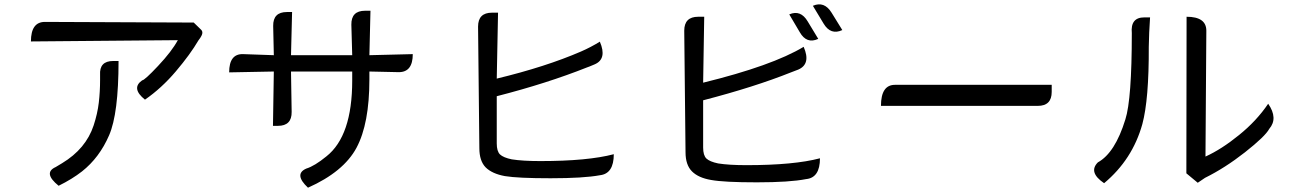

<svg xmlns="http://www.w3.org/2000/svg" viewBox="-20 -828 6020 894"><path d="M916 -690Q931 -676 910 -649L918 -659Q908 -646 904 -640Q866 -575 799 -496Q732 -417 655 -364Q589 -417 642 -454Q653 -454 716 -521Q780 -589 808 -641L124 -635Q124 -726 189 -726L882 -723ZM532 -544Q532 -299 488 -198Q443 -94 362 -30Q316 6 253 37Q179 -23 239 -50L269 -68Q380 -135 416 -244Q434 -299 440 -350Q446 -402 446 -455V-479Q442 -544 507 -544Z M1700 -459Q1700 -252 1640 -140Q1580 -28 1414 46Q1347 -17 1406 -43Q1445 -55 1500 -100Q1620 -195 1620 -453V-495H1335L1338 -307Q1339 -242 1274 -242H1251L1255 -495L1047 -491Q1047 -578 1112 -576L1255 -571L1252 -707Q1251 -772 1316 -772H1340L1335 -571H1620L1616 -713Q1615 -778 1680 -778H1705L1700 -571L1902 -576Q1902 -492 1837 -492L1700 -495Z M2299 -769 2293 -462Q2521 -517 2685 -588Q2731 -608 2773 -634Q2808 -553 2748 -528Q2720 -516 2713 -514Q2527 -440 2293 -380V-160Q2293 -124 2308 -109Q2324 -94 2363 -86Q2414 -78 2496 -78Q2717 -78 2838 -110Q2838 -19 2773 -12Q2697 2 2544 2Q2391 2 2331 -8Q2271 -19 2241 -49Q2212 -79 2212 -138L2206 -704Q2206 -769 2271 -769Z M3655 -761Q3708 -784 3741 -728L3790 -647Q3736 -622 3704 -678L3655 -761ZM3765 -801Q3818 -824 3852 -769L3902 -688Q3848 -663 3815 -718L3765 -801ZM3254 -443Q3576 -522 3722 -610Q3757 -530 3697 -504Q3684 -499 3663 -491Q3493 -423 3254 -361V-141Q3254 -105 3269 -90Q3285 -75 3324 -67Q3374 -59 3456 -59Q3677 -59 3798 -91Q3798 0 3733 6Q3657 21 3504 21Q3351 21 3291 10Q3232 0 3202 -30Q3172 -60 3172 -119L3166 -685Q3166 -750 3231 -750H3259Z M4082 -335Q4082 -433 4147 -433H4877V-400Q4877 -335 4812 -335H4082Z M5504 -21 5505 -750Q5597 -750 5597 -685L5593 -99Q5668 -133 5749 -199Q5831 -265 5885 -345Q5932 -277 5890 -228Q5871 -193 5777 -119Q5684 -46 5591 0L5557 23ZM5121 25Q5046 -26 5092 -72Q5172 -116 5220 -272Q5250 -366 5250 -674Q5243 -747 5308 -747H5335Q5330 -675 5329 -610Q5330 -365 5299 -250Q5253 -85 5121 25Z"/></svg>

Font: Swei Toothpaste CJK TC
Style: Regular
Weight: 400
Version: Version 1.0